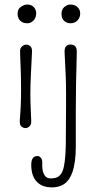

<svg xmlns="http://www.w3.org/2000/svg" viewBox="-20 -561 428 846"><path d="M136.7 -517.6Q140.1 -509.8 139.4 -498.8Q138.7 -487.8 134.3 -480Q129.9 -472.2 124 -467.3Q112.8 -458.5 101.1 -458.5Q89.4 -458.5 82.5 -461.2Q75.7 -463.9 70.3 -468.8Q57.6 -480.5 57.6 -499.5Q57.6 -518.6 67.4 -526.9Q83.5 -541 99.6 -541Q126 -541 136.7 -517.6ZM110.4 -4.9Q102.1 3.4 92.3 3.4Q82.5 3.4 74 -3.9Q65.4 -11.2 67.4 -33.7Q72.8 -95.7 72.8 -159.2Q72.8 -222.7 71 -262Q69.3 -301.3 68.6 -321.3Q67.9 -341.3 70.3 -347.2Q72.8 -353 77.1 -356.4Q85.4 -364.3 95.7 -364.3Q106 -364.3 113.8 -356.9Q121.6 -349.6 121.1 -334Q118.7 -283.2 116.2 -233.9Q113.8 -184.6 113.8 -145Q113.8 -105.5 116.2 -63.2Q118.7 -21 116.5 -14.9Q114.3 -8.8 110.4 -4.9ZM317.4 -467.3Q306.2 -458.5 290.5 -458.5Q274.9 -458.5 262.9 -468.8Q251 -479 251 -499.5Q251 -520 263.9 -530.5Q276.9 -541 288.6 -541Q300.3 -541 307.6 -538.3Q314.9 -535.6 320.8 -530.3Q326.7 -524.9 330.3 -517.3Q334 -509.8 333.3 -498.8Q332.5 -487.8 328.1 -480Q323.7 -472.2 317.4 -467.3ZM318.4 -331.1Q314 -181.6 314 -72.3V85Q314 227.5 252 255.9Q231.9 264.6 210 264.6Q188 264.6 171.9 259Q155.8 253.4 143.6 241.2Q117.7 216.3 117.7 165Q117.7 126.5 145 126.5Q153.8 126.5 160.4 134.8Q167 143.1 166.3 157.5Q165.5 171.9 167 183.8Q168.5 195.8 172.9 205.1Q182.1 225.1 203.1 225.1Q224.1 225.1 236.1 217.8Q248 210.4 255.4 193.4Q268.1 164.1 270 76.7V59.1L271 -90.8V-156.7Q271 -197.3 269.5 -227.1Q268.1 -256.8 267.1 -277.6Q266.1 -298.3 264.6 -331.5Q263.2 -364.7 291.3 -364.7Q319.3 -364.7 318.4 -331.1Z"/></svg>

Font: Pompiere 
Style: Regular
Weight: 400
Designer: Karolina Lach
Foundry: Sorkin Type Co.
Version: Version 1.002